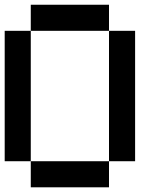

<svg xmlns="http://www.w3.org/2000/svg" viewBox="-20 -798 707 818"><path d="M111.1 -111.1H0V-666.7H111.1ZM555.6 -111.1H444.4V-666.7H555.6ZM444.4 -666.7H111.1V-777.8H444.4ZM444.4 0H111.1V-111.1H444.4Z"/></svg>

Font: Pixeloid Sans
Style: Regular
Weight: 400
Designer: GGBotNet
Foundry: GGBotNet
Version: 0.5